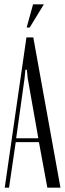

<svg xmlns="http://www.w3.org/2000/svg" viewBox="-20 -873 303 893"><path d="M118.2 -745.1H104L133.8 -853H184.1ZM2 0 103 -699.2H134.8L261.2 0H200.2L161.1 -211.9H53.2L22 0ZM98.1 -548.8 94.2 -508.8 55.2 -230H158.2L108.9 -508.8L105 -548.8Z"/></svg>

Font: Moniqa Narrow Heading
Style: Regular
Weight: 400
Width: 4
Designer: Rajesh Rajput
Foundry: Rajesh Rajput
Version: Version 1.000